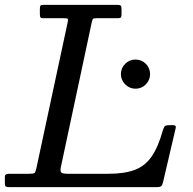

<svg xmlns="http://www.w3.org/2000/svg" viewBox="-60 -770 796 790"><path d="M-40 -16V-42Q-40 -50.5 -34.5 -52.8Q-29 -55 -21 -55H59Q78 -55 82 -58.2Q86 -61.5 89.5 -77L218.5 -678.5Q221 -690 218.5 -692.5Q216 -695 203 -695H119Q108 -695 106 -699Q104 -703 104 -714V-732Q104 -742 106 -746Q108 -750 118 -750H423Q433 -750 436.5 -747Q440 -744 440 -733V-712Q440 -702 437.5 -698.5Q435 -695 425 -695H336Q323.5 -695 321.8 -691.5Q320 -688 317.5 -678L190.5 -83Q187 -66.5 191.8 -60.8Q196.5 -55 218 -55H386Q451.5 -55 494 -70.8Q536.5 -86.5 563.8 -125.8Q591 -165 610.5 -235Q614 -246.5 618.2 -250.8Q622.5 -255 638 -255H652Q666 -255 663 -243.5L611 -21Q608 -8.5 603.5 -4.2Q599 0 583 0H-20Q-31.5 0 -35.8 -2.2Q-40 -4.5 -40 -16ZM437.5 -465Q437.5 -490 455.2 -507.5Q473 -525 497.5 -525Q522.5 -525 540 -507.5Q557.5 -490 557.5 -465Q557.5 -440.5 540 -422.8Q522.5 -405 497.5 -405Q473 -405 455.2 -422.8Q437.5 -440.5 437.5 -465Z"/></svg>

Font: Besley*
Style: Italic
Weight: 400
Italic angle: -13°
Designer: Owen Earl
Foundry: indestructible type*
Version: Version 2.000; ttfautohint (v1.8.3)